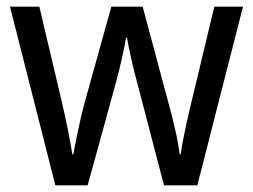

<svg xmlns="http://www.w3.org/2000/svg" viewBox="-20 -650 760 576"><path d="M391 -404Q381 -441 373 -477Q365 -513 361 -537H358Q354 -512 346 -476Q338 -440 328 -403L243 -94H146L10 -630H98L164 -351Q174 -308 183 -264Q192 -220 197 -187H200Q205 -215 214 -258Q223 -301 233 -339L314 -630H408L486 -339Q495 -307 504.5 -266Q514 -225 519 -187H522Q525 -210 533 -249Q541 -288 551 -330L623 -630H709L572 -94H472Z"/></svg>

Font: Noto Sans Kannada UI SemiCondensed
Style: Regular
Weight: 400
Width: 4
Designer: Jelle Bosma - Monotype Design Team
Foundry: Monotype Imaging Inc.
Version: Version 2.005; ttfautohint (v1.8.4.7-5d5b)